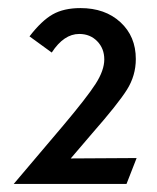

<svg xmlns="http://www.w3.org/2000/svg" viewBox="-20 -740 389 475"><path d="M293 -285 318 -349 155 -348 208 -410Q272 -483 294 -518Q316 -553 316 -594Q316 -650 278 -685Q240 -720 179 -720Q138 -720 110.5 -704.5Q83 -689 53 -650L108 -610Q138 -656 176 -656Q203 -656 220.5 -638Q238 -620 238 -593Q238 -566 216.5 -532.5Q195 -499 136 -429L14 -285Z"/></svg>

Font: Geom
Style: Regular
Weight: 400
Version: Version 1.102